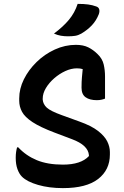

<svg xmlns="http://www.w3.org/2000/svg" viewBox="-20 -951 640 989"><path d="M371 -720Q409 -720 435 -707Q461 -694 483 -672Q507 -649 514 -619.5Q521 -590 521 -557V-443Q514 -440 503 -437.5Q492 -435 479 -435Q442 -435 421 -450Q400 -465 400 -499Q400 -531 402 -552Q404 -573 406 -595Q394 -599 376 -599Q347 -599 316.5 -585Q286 -571 259.5 -548Q233 -525 216.5 -497.5Q200 -470 200 -443V-438Q202 -414 221 -396.5Q240 -379 298 -358L389 -325Q451 -303 485 -276.5Q519 -250 532.5 -222.5Q546 -195 546 -168V-155Q546 -76 485.5 -29Q425 18 304 18Q233 18 176 1.5Q119 -15 93 -41Q79 -55 70 -79.5Q61 -104 61 -138Q61 -155 63 -168.5Q65 -182 68 -192H74Q114 -149 169.5 -126Q225 -103 304 -103Q397 -103 438 -147V-152Q434 -203 351 -234L261 -268Q187 -296 147.5 -322Q108 -348 93.5 -375Q79 -402 79 -432V-444Q79 -494 103 -542.5Q127 -591 168.5 -631.5Q210 -672 262.5 -696Q315 -720 371 -720ZM380 -931Q412 -931 434 -928Q456 -925 475 -918Q488 -914 491 -903Q494 -892 489 -878Q476 -845 453.5 -821Q431 -797 399 -778Q383 -769 367.5 -766.5Q352 -764 330 -764Q311 -764 293.5 -767Q276 -770 258 -778Q305 -813 335 -849Q365 -885 380 -931Z"/></svg>

Font: Recursive Mn Csl St SmB
Style: Regular
Weight: 600
Monospace: yes
Version: Version 1.079;hotconv 1.0.112;makeotfexe 2.5.65598; ttfautoh